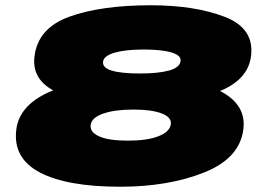

<svg xmlns="http://www.w3.org/2000/svg" viewBox="-20 -701 1024 729"><path d="M436.5 8Q234.5 8 131.2 -46.2Q28 -100.5 42 -210Q54.5 -306.5 180.5 -357.5Q181 -357.5 182 -358Q100.5 -402 111 -487Q124 -595 244.5 -638Q365 -681 552 -681Q719 -681 833 -637.2Q947 -593.5 933 -487Q921.5 -399 815.5 -355.5Q916 -304 904 -210Q890 -99.5 754.2 -45.8Q618.5 8 436.5 8ZM465.5 -167Q538.5 -167 581 -183.5Q623.5 -200 628.5 -228Q633 -255 594.8 -270Q556.5 -285 486.5 -285Q416.5 -285 372.8 -270Q329 -255 324.5 -228Q319.5 -200 356 -183.5Q392.5 -167 465.5 -167ZM510.5 -422Q580.5 -422 621 -433Q661.5 -444 665.5 -468Q669.5 -490 632 -501.5Q594.5 -513 526.5 -513Q458.5 -513 417 -501.5Q375.5 -490 371.5 -468Q367.5 -444 404 -433Q440.5 -422 510.5 -422Z"/></svg>

Font: Anybody UltraExpanded Black
Style: Italic
Weight: 900
Width: 9
Italic angle: -10°
Designer: Tyler Finck
Foundry: Etcetera Type Company
Version: Version 1.010; ttfautohint (v1.8.3) -l 8 -r 50 -G 200 -x 14 